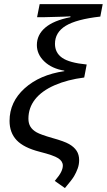

<svg xmlns="http://www.w3.org/2000/svg" viewBox="-20 -745 524 943"><path d="M250 -529.8Q250 -485.8 285.2 -461.2Q320.3 -436.5 405.8 -428.2L393.6 -364.3Q311.5 -354 248.3 -326.4Q185.1 -298.8 152.3 -257.1Q119.6 -215.3 119.6 -162.1Q119.6 -138.7 129.6 -122.6Q139.6 -106.4 159.9 -95Q180.2 -83.5 238.3 -66.9Q294.9 -51.3 319.3 -37.4Q343.8 -23.4 356.2 -4.4Q368.7 14.6 368.7 41.5Q368.7 63 361.6 82.5Q354.5 102.1 343.8 120.4Q333 138.7 298.8 178.7L249 143.6Q272 116.7 280.3 99.4Q288.6 82 288.6 68.4Q288.6 46.9 265.9 32.2Q243.2 17.6 175.3 0.5Q96.7 -19.5 61.8 -56.4Q26.9 -93.3 26.9 -151.4Q26.9 -244.1 100.8 -311Q174.8 -377.9 295.9 -395.5V-397.9Q234.4 -408.2 197.8 -443.1Q161.1 -478 161.1 -523.9Q161.1 -574.2 202.4 -609.4Q243.7 -644.5 325.7 -660.6L326.2 -664.6L291.5 -663.1L198.2 -660.6H162.1L174.8 -724.6H484.4L472.7 -663.6Q355.5 -650.4 302.7 -618.2Q250 -585.9 250 -529.8Z"/></svg>

Font: Liberation Sans
Style: Italic
Weight: 400
Italic angle: -12°
Designer: Steve Matteson
Foundry: Ascender Corporation
Version: Version 2.1.5